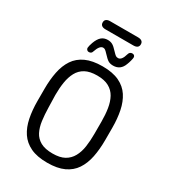

<svg xmlns="http://www.w3.org/2000/svg" viewBox="-204 -948 949 1063"><g transform="rotate(30 270.0 -416.5)"><path d="M486 -337Q486 -396 476 -445Q466 -494 442.5 -530Q419 -566 377 -586Q335 -606 270 -606Q206 -606 163.5 -586.5Q121 -567 97 -531Q73 -495 63 -445.5Q53 -396 53 -337V-260Q53 -201 63 -151.5Q73 -102 97 -66Q121 -30 163 -10Q205 10 270 10Q334 10 376 -9.5Q418 -29 442 -65Q466 -101 476 -150.5Q486 -200 486 -260ZM124 -259 122 -338Q122 -382 128 -419.5Q134 -457 149.5 -486Q165 -515 194 -531Q223 -547 270 -547Q316 -547 345 -531Q374 -515 389.5 -486.5Q405 -458 411 -420Q417 -382 417 -338V-259Q417 -215 411.5 -177Q406 -139 390 -110Q374 -81 345.5 -65Q317 -49 270 -49Q222 -49 193 -65Q164 -81 149.5 -109.5Q135 -138 130 -176Q125 -214 124 -259ZM394 -734Q394 -741 389.5 -745.5Q385 -750 378 -750H376Q360 -750 355 -732Q343 -688 320 -688Q311 -688 305 -692Q299 -696 284 -712Q266 -732 253 -739.5Q240 -747 222 -747Q198 -747 182 -733Q166 -719 155 -689Q151 -678 148.5 -668Q146 -658 146 -653Q146 -646 151 -641Q156 -636 163 -636Q180 -636 184 -652Q199 -697 221 -697Q228 -697 234 -693Q240 -689 251 -677Q273 -653 285.5 -645.5Q298 -638 317 -638Q364 -638 381 -685Q386 -697 390 -712.5Q394 -728 394 -734ZM180 -843Q165 -843 156.5 -836.5Q148 -830 148 -817Q148 -804 156.5 -797.5Q165 -791 180 -791H359Q375 -791 383.5 -797.5Q392 -804 392 -817Q392 -830 383.5 -836.5Q375 -843 359 -843Z"/></g></svg>

Font: Beiruti
Style: Regular
Weight: 400
Version: Version 1.00